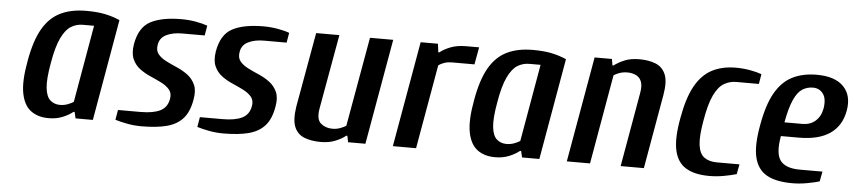

<svg xmlns="http://www.w3.org/2000/svg" viewBox="-37 -703 4034 906"><g transform="rotate(5 1980.0 -250.0)"><path d="M208 10Q157 10 123.5 -15Q90 -40 79 -96.5Q68 -153 86 -250Q103 -347 135.5 -403.5Q168 -460 219 -485Q270 -510 342 -510Q393 -510 430 -502.5Q467 -495 501 -480L417 0H335L328 -30H323Q303 -14 274 -2Q245 10 208 10ZM256 -57Q275 -57 292.5 -63.5Q310 -70 320 -77L384 -443H331Q300 -443 274.5 -427Q249 -411 229 -369Q209 -327 196 -250Q182 -173 186.5 -131.5Q191 -90 210 -73.5Q229 -57 256 -57Z M647 10Q612 10 578.5 3.5Q545 -3 523 -10L531 -57H638Q698 -57 731 -73.5Q764 -90 771 -130Q776 -157 762 -174Q748 -191 723.5 -203.5Q699 -216 671 -228Q643 -240 619.5 -257.5Q596 -275 584 -302.5Q572 -330 579 -373Q593 -454 646.5 -482Q700 -510 793 -510Q828 -510 861.5 -504Q895 -498 916 -490L908 -443H801Q757 -443 726.5 -428Q696 -413 691 -380Q686 -353 699.5 -336Q713 -319 737.5 -306.5Q762 -294 790 -282Q818 -270 841.5 -252.5Q865 -235 877.5 -207.5Q890 -180 882 -137Q872 -78 843.5 -46.5Q815 -15 767 -2.5Q719 10 647 10Z M1035 10Q1000 10 966.5 3.5Q933 -3 911 -10L919 -57H1026Q1086 -57 1119 -73.5Q1152 -90 1159 -130Q1164 -157 1150 -174Q1136 -191 1111.5 -203.5Q1087 -216 1059 -228Q1031 -240 1007.5 -257.5Q984 -275 972 -302.5Q960 -330 967 -373Q981 -454 1034.5 -482Q1088 -510 1181 -510Q1216 -510 1249.5 -504Q1283 -498 1304 -490L1296 -443H1189Q1145 -443 1114.5 -428Q1084 -413 1079 -380Q1074 -353 1087.5 -336Q1101 -319 1125.5 -306.5Q1150 -294 1178 -282Q1206 -270 1229.5 -252.5Q1253 -235 1265.5 -207.5Q1278 -180 1270 -137Q1260 -78 1231.5 -46.5Q1203 -15 1155 -2.5Q1107 10 1035 10Z M1496 10Q1452 10 1419 -3Q1386 -16 1372 -49.5Q1358 -83 1368 -147L1431 -500H1541L1478 -147Q1469 -95 1491.5 -76Q1514 -57 1547 -57Q1566 -57 1583.5 -63.5Q1601 -70 1611 -77L1686 -500H1796L1708 0H1626L1620 -30H1615Q1595 -14 1565.5 -2Q1536 10 1496 10Z M1838 0 1926 -500H2008L2013 -460H2018Q2036 -475 2067 -487.5Q2098 -500 2143 -500H2203L2188 -418H2081Q2062 -418 2045.5 -412.5Q2029 -407 2018 -398L1948 0Z M2323 10Q2272 10 2238.5 -15Q2205 -40 2194 -96.5Q2183 -153 2201 -250Q2218 -347 2250.5 -403.5Q2283 -460 2334 -485Q2385 -510 2457 -510Q2508 -510 2545 -502.5Q2582 -495 2616 -480L2532 0H2450L2443 -30H2438Q2418 -14 2389 -2Q2360 10 2323 10ZM2371 -57Q2390 -57 2407.5 -63.5Q2425 -70 2435 -77L2499 -443H2446Q2415 -443 2389.5 -427Q2364 -411 2344 -369Q2324 -327 2311 -250Q2297 -173 2301.5 -131.5Q2306 -90 2325 -73.5Q2344 -57 2371 -57Z M2662 0 2750 -500H2832L2837 -470H2842Q2863 -486 2892 -498Q2921 -510 2961 -510Q3006 -510 3038.5 -497Q3071 -484 3085.5 -450.5Q3100 -417 3089 -353L3027 0H2917L2979 -353Q2985 -388 2976.5 -407.5Q2968 -427 2950 -435Q2932 -443 2910 -443Q2891 -443 2873.5 -437Q2856 -431 2846 -423L2772 0Z M3337 10Q3268 10 3226.5 -15Q3185 -40 3172.5 -96.5Q3160 -153 3178 -250Q3195 -347 3226.5 -403.5Q3258 -460 3306 -485Q3354 -510 3418 -510Q3453 -510 3486.5 -504Q3520 -498 3541 -490L3533 -443H3426Q3394 -443 3367.5 -427Q3341 -411 3321 -369Q3301 -327 3288 -250Q3274 -173 3279.5 -131.5Q3285 -90 3308 -73.5Q3331 -57 3368 -57H3475L3466 -10Q3443 -3 3407.5 3.5Q3372 10 3337 10Z M3730 10Q3653 10 3609 -15Q3565 -40 3551.5 -96.5Q3538 -153 3556 -250Q3573 -347 3605 -403.5Q3637 -460 3686 -485Q3735 -510 3802 -510Q3888 -510 3929 -468Q3970 -426 3957 -353Q3944 -281 3890.5 -244Q3837 -207 3743 -207H3658Q3643 -124 3668 -90.5Q3693 -57 3761 -57H3868L3859 -10Q3836 -3 3800.5 3.5Q3765 10 3730 10ZM3669 -273H3754Q3791 -273 3815.5 -294.5Q3840 -316 3847 -353Q3855 -400 3837.5 -424Q3820 -448 3789 -448Q3762 -448 3739.5 -434Q3717 -420 3699.5 -382Q3682 -344 3669 -273Z"/></g></svg>

Font: Cuprum SemiBold
Style: Italic
Weight: 600
Italic angle: -10°
Version: Version 3.000